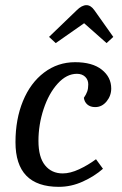

<svg xmlns="http://www.w3.org/2000/svg" viewBox="-20 -717 474 744"><path d="M40 -166Q40 -255 69 -325.5Q98 -396 151 -436Q204 -476 271 -476Q338 -476 374.5 -447Q411 -418 411 -374Q411 -346 393 -324Q375 -302 349 -302Q330 -302 318.5 -312Q307 -322 305 -338Q314 -351 318 -362.5Q322 -374 322 -390Q322 -408 310 -419.5Q298 -431 278 -431Q238 -431 203.5 -393Q169 -355 149 -294.5Q129 -234 129 -171Q129 -108 154.5 -76.5Q180 -45 223 -45Q252 -45 286.5 -61Q321 -77 352 -100L379 -63Q346 -34 301 -13.5Q256 7 208 7Q40 7 40 -166ZM277 -677Q297 -697 315 -697Q332 -697 346 -677L419 -574L393 -550L306 -627L196 -550L170 -574Z"/></svg>

Font: Caladea
Style: Italic
Weight: 400
Italic angle: -9°
Designer: Carolina Giovagnoli and Andres Torresi
Foundry: Carolina Giovagnoli & Andres Torresi
Version: Version 1.001